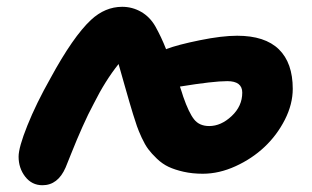

<svg xmlns="http://www.w3.org/2000/svg" viewBox="-20 -485 926 570"><path d="M106 64.9Q74.7 64.9 54.9 39.6Q35.2 14.2 35.2 -20Q35.2 -47.4 61.3 -112.5Q87.4 -177.7 129.9 -252.9Q196.8 -376 250 -425.8Q292 -464.8 342.8 -464.8Q372.6 -464.8 398.7 -450Q424.8 -435.1 440.9 -407.2Q459 -375 473.1 -338.9L475.1 -339.8Q507.3 -352.1 573 -365.5Q638.7 -378.9 684.1 -378.9Q766.6 -378.9 807.9 -338.6Q849.1 -298.3 849.1 -221.2Q849.1 -175.8 825.7 -129.6Q802.2 -83.5 765.1 -48.6Q728 -13.7 679.2 8.5Q630.4 30.8 582 30.8Q551.3 30.8 525.1 24.9Q499 19 480.5 10.3Q461.9 1.5 445.8 -13.9Q429.7 -29.3 419.9 -42.5Q410.2 -55.7 400.6 -76.4Q391.1 -97.2 386.5 -110.6Q381.8 -124 375 -146Q366.2 -174.3 349.6 -232.9Q333 -291.5 332 -294.9Q292.5 -245.6 258.8 -178.2Q241.7 -146.5 224.9 -108.6Q208 -70.8 192.1 -30.8Q176.3 9.3 174.8 12.2Q151.9 64.9 106 64.9ZM523.9 -198.2Q540.5 -150.4 556.2 -130.6Q571.8 -110.8 601.1 -110.8Q636.2 -110.8 667.7 -140.4Q699.2 -169.9 699.2 -210Q699.2 -244.1 654.8 -244.1Q613.3 -244.1 514.2 -228Q516.6 -221.7 519.8 -211.2Q522.9 -200.7 523.9 -198.2Z"/></svg>

Font: Shantell Sans Irregular Bouncy
Style: Bold
Weight: 700
Designer: Stephen Nixon, Anya Danilova, Shantell Martin
Foundry: Arrow Type
Version: Version 1.006;[9816181b4]